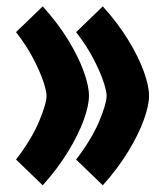

<svg xmlns="http://www.w3.org/2000/svg" viewBox="-20 -546 502 590"><path d="M253.4 -251.5Q253.4 -221.7 237.1 -176.8Q220.7 -131.8 189 -79.8Q157.2 -27.8 111.3 23.4L29.3 -55.7Q77.1 -118.2 100.1 -172.9Q123 -227.5 123 -252Q123 -266.6 112.5 -297.4Q102.1 -328.1 81.3 -367.7Q60.5 -407.2 29.3 -447.3L111.3 -526.4Q157.7 -475.1 189.5 -423.1Q221.2 -371.1 237.3 -326.4Q253.4 -281.7 253.4 -251.5ZM438 -251.5Q438 -221.7 421.6 -176.8Q405.3 -131.8 373.5 -79.8Q341.8 -27.8 295.9 23.4L213.9 -55.7Q261.7 -118.2 284.7 -172.9Q307.6 -227.5 307.6 -252Q307.6 -266.6 297.1 -297.4Q286.6 -328.1 265.9 -367.7Q245.1 -407.2 213.9 -447.3L295.9 -526.4Q342.3 -475.1 374 -423.1Q405.8 -371.1 421.9 -326.4Q438 -281.7 438 -251.5Z"/></svg>

Font: Vazir Black WOL-UI
Style: Black-WOL-UI
Weight: 900
Designer: Saber Rastikerdar
Foundry: Saber Rastikerdar
Version: Version 30.0.0